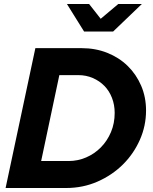

<svg xmlns="http://www.w3.org/2000/svg" viewBox="-20 -941 767 961"><path d="M8 0ZM8 0Q46 -176 82.5 -350Q119 -524 157 -700H389Q458 -700 517 -676.5Q576 -653 619 -611Q662 -569 686.5 -512Q711 -455 711 -388Q711 -311 680 -241Q649 -171 595 -117.5Q541 -64 468 -32Q395 0 311 0ZM372 -565H277Q254 -457 231.5 -350Q209 -243 186 -135H323Q369 -135 411 -153Q453 -171 485 -203.5Q517 -236 535.5 -280Q554 -324 554 -376Q554 -416 540.5 -451Q527 -486 502.5 -511Q478 -536 444.5 -550.5Q411 -565 372 -565ZM426 -921 484 -847 572 -921H690L546 -783H401L315 -921Z"/></svg>

Font: Rosa Sans
Style: Bold Italic
Weight: 700
Italic angle: -12°
Designer: Pentagram / MCKL
Foundry: Pentagram / MCKL
Version: Version 1.005;September 16, 2019;FontCreator 11.5.0.2425 64-